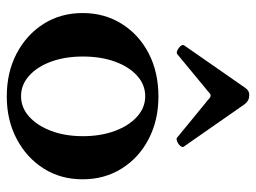

<svg xmlns="http://www.w3.org/2000/svg" viewBox="-112 -614 737 552"><g transform="rotate(90 256.0 -337.5)"><path d="M257 11Q187 11 133 -17.5Q79 -46 48 -95Q17 -144 17 -207Q17 -270 48 -319.5Q79 -369 133 -397Q187 -425 257 -425Q325 -425 379 -397Q433 -369 464 -319.5Q495 -270 495 -207Q495 -144 464 -95Q433 -46 379 -17.5Q325 11 257 11ZM256 -30Q289 -30 315 -53.5Q341 -77 356 -117Q371 -157 371 -208Q371 -259 356 -299.5Q341 -340 315 -363.5Q289 -387 256 -387Q223 -387 197 -363.5Q171 -340 156.5 -299.5Q142 -259 142 -208Q142 -157 156.5 -117Q171 -77 197 -53.5Q223 -30 256 -30ZM135 -479Q129 -475 117.5 -483.5Q106 -492 110 -499L231 -673Q240 -687 254 -686Q269 -686 279 -673L401 -498Q404 -494 399 -488Q394 -482 386.5 -479Q379 -476 376 -478L276 -560Q268 -566 263.5 -570.5Q259 -575 254 -575Q250 -575 245.5 -570.5Q241 -566 233 -560Z"/></g></svg>

Font: Junicode SmExp
Style: Bold
Weight: 700
Width: 6
Designer: Peter S. Baker
Version: Version 2.205; ttfautohint (v1.8.4)